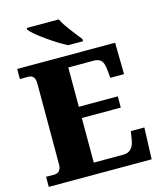

<svg xmlns="http://www.w3.org/2000/svg" viewBox="-133 -1027 942 1123"><g transform="rotate(-15 337.5 -465.5)"><path d="M435 -771V-784C406 -822 352 -886 331 -931H137V-921C162 -886 275 -807 345 -771ZM644 0 651 -191H569L561 -141C554 -97 534 -69 491 -69H312V-339H548V-407H312V-645H462C509 -645 524 -626 529 -573L534 -523H617L614 -714H21V-653H70C92 -653 113 -646 113 -599V-110C113 -82 99 -61 72 -61H21V0Z"/></g></svg>

Font: UArctic Serif Black
Style: Regular
Weight: 900
Designer: Customization by Puisto advertising & original work Monotype Design Team
Foundry: Monotype Imaging Inc.
Version: Version 2.004